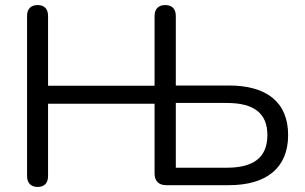

<svg xmlns="http://www.w3.org/2000/svg" viewBox="-20 -732 1205 759"><path d="M129 7C156 7 170 -9 170 -36V-322H591V-46C591 -16 608 0 637 0H885C1033 0 1119 -68 1119 -198C1119 -329 1033 -394 885 -394H675V-669C675 -697 660 -712 633 -712C607 -712 591 -697 591 -669V-393H170V-669C170 -697 155 -712 129 -712C102 -712 87 -697 87 -669V-36C87 -9 102 7 129 7ZM877 -69H675V-325H877C984 -325 1037 -284 1037 -198C1037 -111 984 -69 877 -69Z"/></svg>

Font: SN Pro Book
Style: Regular
Weight: 350
Designer: Tobias Whetton
Foundry: Supernotes
Version: Version 1.003;Glyphs 3.3 (3324)